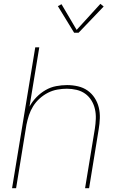

<svg xmlns="http://www.w3.org/2000/svg" viewBox="-20 -982 640 1002"><path d="M43 0 164 -735H185L134 -426Q149 -453 170.5 -475Q192 -497 218 -512Q244 -527 273 -532.5Q302 -538 330 -538Q359 -538 387 -531.5Q415 -525 437 -509.5Q459 -494 474 -471Q489 -448 495.5 -421Q502 -394 501 -365Q500 -336 495 -307L445 0H424L475 -310Q479 -336 480 -362Q481 -388 475.5 -412.5Q470 -437 457 -458Q444 -479 424.5 -493Q405 -507 380 -513Q355 -519 329 -519Q305 -519 279.5 -514.5Q254 -510 230.5 -498Q207 -486 187 -468Q167 -450 153 -427.5Q139 -405 131 -380.5Q123 -356 118 -331L64 0ZM367 -811 282 -950 301 -960 380 -826 504 -962 521 -948 390 -811Z"/></svg>

Font: Iosevka Curly Thin Extended
Style: Italic
Weight: 100
Width: 7
Italic angle: -9°
Monospace: yes
Designer: Belleve Invis
Foundry: Belleve Invis
Version: Version 11.1.0; ttfautohint (v1.8.3)